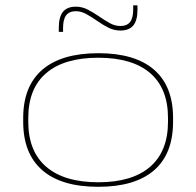

<svg xmlns="http://www.w3.org/2000/svg" viewBox="-20 -688 736 720"><path d="M348.5 12.5Q210 12.5 138.5 -49.8Q67 -112 67 -231.5V-245.5Q67 -365 139 -426.8Q211 -488.5 349 -488.5Q486 -488.5 557.5 -426.8Q629 -365 629 -245.5V-231.5Q629 -111 557.5 -49.2Q486 12.5 348.5 12.5ZM349 -4.5Q475.5 -4.5 542.8 -62.5Q610 -120.5 610 -231.5V-245.5Q610 -356.5 543 -414Q476 -471.5 348.5 -471.5Q221 -471.5 153.5 -414Q86 -356.5 86 -245.5V-231.5Q86 -120.5 153.5 -62.5Q221 -4.5 349 -4.5ZM431.5 -573.5Q407.5 -573.5 386 -584.5Q364.5 -595.5 344.2 -609.8Q324 -624 304.2 -635Q284.5 -646 264.5 -646Q240 -646 228.2 -630.8Q216.5 -615.5 216.5 -583.5V-568.5H200.5V-584.5Q200.5 -624.5 216.2 -643.8Q232 -663 264.5 -663Q288 -663 309.2 -652Q330.5 -641 351 -626.8Q371.5 -612.5 391.2 -601.5Q411 -590.5 431.5 -590.5Q456.5 -590.5 468 -605.8Q479.5 -621 479.5 -653V-668H495.5V-651Q495.5 -611.5 479.8 -592.5Q464 -573.5 431.5 -573.5Z"/></svg>

Font: Anek Latin Expanded Thin
Style: Regular
Weight: 250
Width: 7
Designer: Yesha Goshar
Foundry: Ek Type
Version: Version 1.003